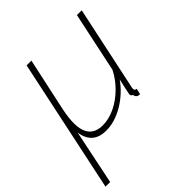

<svg xmlns="http://www.w3.org/2000/svg" viewBox="-230 -651 993 993"><g transform="rotate(-45 266.5 -154.0)"><path d="M-30 212 125 -520H160L97 -228Q86 -175 86 -136Q86 -22 185 -22Q229 -22 274.5 -43.5Q320 -65 359 -103Q398 -141 423 -190L493 -520H528L429 -54Q428 -51 428 -46Q428 -32 442 -32L435 0Q409 1 406 -23Q394 -27 395 -40Q399 -60 403.5 -81.5Q408 -103 414 -128Q370 -66 305.5 -28Q241 10 178 10Q128 10 100 -15.5Q72 -41 66 -88L4 212Z"/></g></svg>

Font: Raleway ExtraLight
Style: Italic
Weight: 200
Italic angle: -12°
Designer: Matt McInerney, Pablo Impallari, Rodrigo Fuenzalida
Foundry: Matt McInerney, Pablo Impallari, Rodrigo Fuenzalida
Version: Version 4.026